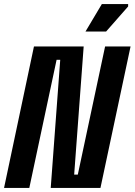

<svg xmlns="http://www.w3.org/2000/svg" viewBox="-27 -930 666 950"><path d="M340 -66H358L493 -700H619L470 0H224L271 -634H253L118 0H-7L141 -700H387ZM607 -898 498 -774H396L477 -910H607Z"/></svg>

Font: Space Mono
Style: Bold Italic
Weight: 700
Italic angle: -12°
Monospace: yes
Designer: Colophon Foundry / Benjamin Critton
Foundry: Colophon Foundry
Version: Version 1.000;PS 1.000;hotconv 1.0.81;makeotf.lib2.5.63406